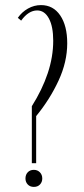

<svg xmlns="http://www.w3.org/2000/svg" viewBox="-20 -727 328 754"><path d="M50 -657Q66 -680 90 -693.5Q114 -707 141 -707Q189 -707 216.5 -666.5Q244 -626 244 -557Q244 -484 210 -410.5Q176 -337 122 -271V-86H105V-310Q146 -375 167.5 -439.5Q189 -504 189 -567Q189 -623 172 -654.5Q155 -686 126 -686Q92 -686 63 -646ZM80 -26Q80 -41 89 -50.5Q98 -60 113 -60Q127 -60 136.5 -50.5Q146 -41 146 -26Q146 -12 137 -2.5Q128 7 113 7Q98 7 89 -2.5Q80 -12 80 -26Z"/></svg>

Font: Moniqa Cond Heading
Style: Regular
Weight: 400
Width: 3
Designer: Rajesh Rajput
Foundry: Rajesh Rajput
Version: Version 1.000